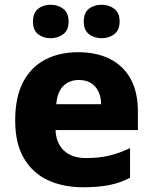

<svg xmlns="http://www.w3.org/2000/svg" viewBox="-20 -779 643 809"><path d="M309 -559Q387 -559 443.5 -530.5Q500 -502 530.5 -446.5Q561 -391 561 -309V-231H214Q216 -177 249 -145Q282 -113 343 -113Q396 -113 439 -123Q482 -133 528 -155V-30Q488 -9 442 0.5Q396 10 329 10Q246 10 181.5 -20Q117 -50 80.5 -112.5Q44 -175 44 -271Q44 -369 77 -432.5Q110 -496 170 -527.5Q230 -559 309 -559ZM312 -442Q273 -442 247.5 -417.5Q222 -393 217 -340H406Q406 -369 395.5 -392Q385 -415 364 -428.5Q343 -442 312 -442ZM119 -688Q119 -725 140.5 -742Q162 -759 193 -759Q224 -759 246.5 -742Q269 -725 269 -688Q269 -652 246.5 -635Q224 -618 193 -618Q162 -618 140.5 -635Q119 -652 119 -688ZM333 -688Q333 -725 354.5 -742Q376 -759 408 -759Q439 -759 461.5 -742Q484 -725 484 -688Q484 -652 461.5 -635Q439 -618 409 -618Q377 -618 355 -635Q333 -652 333 -688Z"/></svg>

Font: Noto Sans Hebrew ExtraBold
Style: Regular
Weight: 800
Designer: Monotype Design Team
Foundry: Monotype Imaging Inc.
Version: Version 2.003